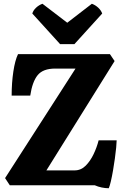

<svg xmlns="http://www.w3.org/2000/svg" viewBox="-20 -986 656 1022"><path d="M559 16Q541 16 521.5 12Q502 8 484 0H32L7 -38L382 -621H274Q209 -621 180.5 -586Q152 -551 141 -477H42Q42 -545 51 -605Q60 -665 76 -698H565L590 -661L227 -79H377Q411 -79 436 -104Q461 -129 478.5 -166Q496 -203 505 -239H601Q601 -227 598.5 -201Q596 -175 591.5 -142.5Q587 -110 581.5 -78Q576 -46 570 -20.5Q564 5 559 16ZM300 -751 152 -914Q157 -931 172 -945Q187 -959 206 -966L338 -865L469 -966Q488 -959 503 -945Q518 -931 524 -914L376 -751Z"/></svg>

Font: Calistoga
Style: Regular
Weight: 400
Designer: Yvonne Schuttler, Eben Sorkin
Foundry: www.sorkintype.com
Version: Version 1.010; ttfautohint (v1.8.4.7-5d5b)